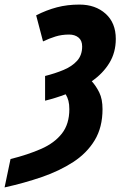

<svg xmlns="http://www.w3.org/2000/svg" viewBox="-90 -579 532 839"><path d="M-44 116Q32 97 90 71.5Q148 46 180.5 4.5Q213 -37 213 -102Q213 -123 209 -138.5Q205 -154 197 -167Q176 -159 153.5 -152Q131 -145 107 -139V-247Q151 -258 188 -273.5Q225 -289 247 -313.5Q269 -338 269 -376Q269 -402 253 -415Q237 -428 212 -428Q180 -428 152.5 -419.5Q125 -411 98 -398L68 -512Q113 -535 158.5 -547Q204 -559 257 -559Q327 -559 371.5 -519Q416 -479 416 -409Q416 -350 388 -304Q360 -258 311 -224Q330 -203 344 -174.5Q358 -146 358 -102Q358 -23 324 33.5Q290 90 230 129Q170 168 93 194.5Q16 221 -70 240Z"/></svg>

Font: Noto Sans ExtraCondensed ExtraBold
Style: Italic
Weight: 800
Width: 2
Italic angle: -12°
Designer: Monotype Design Team
Foundry: Monotype Imaging Inc.
Version: Version 2.013; ttfautohint (v1.8.4.7-5d5b)